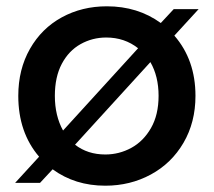

<svg xmlns="http://www.w3.org/2000/svg" viewBox="-20 -580 678 609"><path d="M533 -467Q600 -390 600 -276Q600 -192 562 -127Q524 -62 458.5 -26.5Q393 9 314 9Q218 9 147 -43L107 0H28L104 -83Q38 -160 38 -276Q38 -360 75 -425Q112 -490 176 -525Q240 -560 319 -560Q417 -560 490 -507L531 -551H610ZM154 -276Q154 -213 180 -166L418 -427Q375 -461 317 -461Q273 -461 235.5 -440Q198 -419 176 -377.5Q154 -336 154 -276ZM483 -276Q483 -338 457 -383L218 -121Q258 -90 314 -90Q358 -90 396.5 -111Q435 -132 459 -174Q483 -216 483 -276Z"/></svg>

Font: Poppins Cyr Med
Style: Regular
Weight: 500
Designer: Ninad Kale (Devanagari), Jonny Pinhorn (Latin)
Foundry: Indian Type Foundry
Version: 4.004